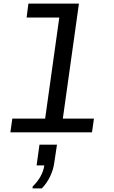

<svg xmlns="http://www.w3.org/2000/svg" viewBox="-20 -741 640 1075"><path d="M222 0 312 -643H129L139 -721H422L321 0ZM38 0 49 -77H506L495 0ZM162 314 163 303Q190 277 207 246.5Q224 216 228 185H185L201 69H299L284 169Q279 208 261 246Q243 284 214 314Z"/></svg>

Font: Chivo Mono
Style: Italic
Weight: 400
Italic angle: -8.05°
Monospace: yes
Version: Version 1.008